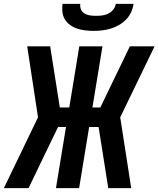

<svg xmlns="http://www.w3.org/2000/svg" viewBox="-31 -975 821 995"><path d="M-11 0 166 -367 110 -735H229L279 -418H328L380 -735H500L448 -418H489L642 -735H770L592 -367L649 0H530L480 -317H431L379 0H259L311 -317H270L207 -187L117 0ZM454 -815Q432 -815 411 -817.5Q390 -820 370 -826.5Q350 -833 333 -845Q316 -857 305.5 -874Q295 -891 292.5 -912Q290 -933 293 -955H385Q383 -939 389 -925.5Q395 -912 408 -904.5Q421 -897 436 -895Q451 -893 467 -893Q483 -893 499 -895Q515 -897 530 -904.5Q545 -912 556 -925.5Q567 -939 569 -955H661Q658 -933 648.5 -912Q639 -891 622.5 -874Q606 -857 585 -845Q564 -833 542 -826.5Q520 -820 498 -817.5Q476 -815 454 -815Z"/></svg>

Font: Iosevka Aile
Style: Bold Italic
Weight: 700
Italic angle: -9°
Designer: Belleve Invis
Foundry: Belleve Invis
Version: Version 28.0.1; ttfautohint (v1.8.4)